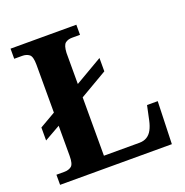

<svg xmlns="http://www.w3.org/2000/svg" viewBox="-128 -830 910 946"><g transform="rotate(-20 327.0 -357.0)"><path d="M28 0V-53H70Q92 -53 106.5 -64Q121 -75 121 -118V-276L38 -229V-297L121 -345V-596Q121 -639 106.5 -650Q92 -661 70 -661H28V-714H373V-661H331Q310 -661 296 -650.5Q282 -640 280 -600V-437L424 -521V-451L280 -367V-61H466Q489 -61 505.5 -71Q522 -81 532.5 -100.5Q543 -120 549 -148L565 -223H621L614 0Z"/></g></svg>

Font: Noto Serif NP Hmong
Style: Regular
Weight: 400
Designer: Dalton Maag Ltd
Foundry: Dalton Maag Ltd
Version: Version 1.001